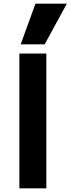

<svg xmlns="http://www.w3.org/2000/svg" viewBox="-20 -1020 382 1040"><path d="M85 0V-730H231V0ZM222 -780H92L172 -1000H342Z"/></svg>

Font: M PLUS 1
Style: Bold
Weight: 700
Designer: Coji Morishita
Foundry: UNDERFOREST DESIGN
Version: Version 1.001